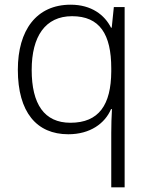

<svg xmlns="http://www.w3.org/2000/svg" viewBox="-20 -562 639 818"><path d="M454 4V236H511V-532H465L456 -444H453C426 -498 370 -542 281 -542C135 -542 56 -433 56 -265C56 -84 136 10 271 10C364 10 427 -36 453 -97H457C455 -69 454 -24 454 4ZM280 -39C169 -39 115 -118 115 -264C115 -407 173 -493 287 -493C405 -493 454 -416 454 -271V-257C453 -116 402 -39 280 -39Z"/></svg>

Font: Noto Sans Gujarati Light
Style: Regular
Weight: 300
Designer: Jelle Bosma - Monotype Design Team, Universal Thirst
Foundry: Monotype Imaging Inc.
Version: Version 2.106